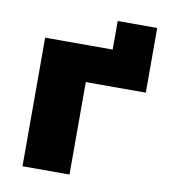

<svg xmlns="http://www.w3.org/2000/svg" viewBox="-72 -667 639 728"><g transform="rotate(10 247.5 -302.5)"><path d="M63 0V-495H323V-605H475V-356H244V0Z"/></g></svg>

Font: Nunito Sans 11pt Black
Style: Regular
Weight: 900
Version: Version 3.101;gftools[0.9.27]